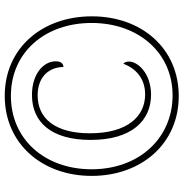

<svg xmlns="http://www.w3.org/2000/svg" viewBox="-2 -763 775 811"><g transform="rotate(-90 385.5 -357.5)"><path d="M385 10C587 10 722 -147 722 -357C722 -568 587 -725 386 -725C184 -725 48 -567 48 -358C48 -148 184 10 385 10ZM388 -16C208 -16 76 -157 76 -358C76 -555 202 -699 386 -699C570 -699 694 -555 694 -358C694 -161 569 -16 388 -16ZM391 -107C481 -107 531 -163 531 -200C531 -210 529 -217 522 -224C502 -173 462 -132 392 -132C300 -132 228 -206 228 -365C228 -511 290 -586 388 -586C471 -586 508 -533 508 -477C526 -478 532 -492 532 -510C532 -561 479 -610 390 -610C276 -610 200 -530 200 -362C200 -188 282 -107 391 -107Z"/></g></svg>

Font: Noto Serif Sinhala SemiCondensed Thin
Style: Regular
Weight: 100
Width: 4
Designer: Jelle Bosma - Monotype Design Team
Foundry: Monotype Imaging Inc.
Version: Version 2.007